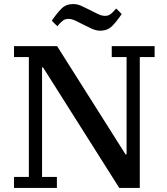

<svg xmlns="http://www.w3.org/2000/svg" viewBox="-20 -925 824 945"><path d="M49 -54H122V-644H49V-698H261L598 -165H603V-644H530V-698H741V-644H668V0H567L192 -593H187V-54H260V0H49ZM474 -774Q453 -774 433.5 -783Q414 -792 394 -802Q374 -812 354 -822Q334 -832 318 -832Q302 -832 291.5 -825Q281 -818 262 -796L235 -823Q260 -860 282.5 -882.5Q305 -905 340 -905Q361 -905 380.5 -896Q400 -887 420 -877Q440 -867 460 -857Q480 -847 496 -847Q504 -847 510 -848.5Q516 -850 522 -854Q528 -858 535 -865Q542 -872 552 -883L579 -856Q554 -819 531.5 -796.5Q509 -774 474 -774Z"/></svg>

Font: IBM Plex Serif Medm
Style: Regular
Weight: 500
Designer: Mike Abbink, Paul van der Laan, Pieter van Rosmalen
Foundry: Bold Monday
Version: Version 3.001